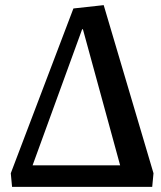

<svg xmlns="http://www.w3.org/2000/svg" viewBox="-20 -728 629 748"><path d="M27 0 22 -53 266 -695 384 -708 578 -53 573 0ZM107 -84H448L303 -614H300Z"/></svg>

Font: Literata Medium
Style: Italic
Weight: 500
Italic angle: -2°
Designer: Latin by Veronika Burian and Jose Scaglione. Greek by Irene Vlachou. Cyrillic by Vera Evstafieva
Foundry: TypeTogether
Version: Version 3.103;gftools[0.9.29]